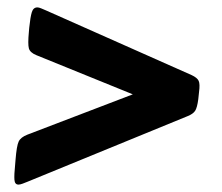

<svg xmlns="http://www.w3.org/2000/svg" viewBox="-20 -504 600 519"><path d="M30 -5Q20 -5 19 -18Q18 -31 21 -60L22 -72Q25 -110 30.5 -121.5Q36 -133 54 -140L339 -249L78 -355Q61 -362 58 -373.5Q55 -385 58 -417L59 -429Q62 -458 66 -471Q70 -484 81 -484Q85 -484 91 -481.5Q97 -479 104 -476L498 -301Q513 -294 517 -285.5Q521 -277 518 -255L516 -236Q513 -213 507.5 -204.5Q502 -196 487 -190L55 -13Q48 -10 41 -7.5Q34 -5 30 -5Z"/></svg>

Font: Asap ExtraBold
Style: Italic
Weight: 800
Italic angle: -6°
Designer: Pablo Cosgaya
Foundry: Omnibus-Type
Version: Version 3.001; ttfautohint (v1.8.4.7-5d5b)